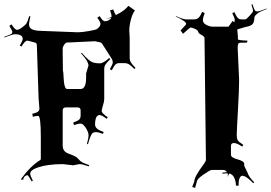

<svg xmlns="http://www.w3.org/2000/svg" viewBox="-42 -879 1300 921"><path d="M382.8 -565.9Q379.4 -580.1 373.3 -589.8Q367.2 -599.6 347.2 -623L350.1 -626Q386.2 -583 408.7 -578.1Q420.4 -575.2 437 -575.2Q453.6 -575.2 481.9 -601.1L486.8 -595.2Q468.3 -577.1 463.1 -568.4Q458 -559.6 458 -549.8V-402.8Q458 -392.6 451.9 -373.5Q445.8 -354.5 445.8 -345.7Q445.8 -336.9 475.1 -315.9L469.7 -309.1Q446.3 -327.1 436 -327.1Q414.1 -327.1 414.1 -280.8Q414.1 -259.3 455.1 -246.1L452.1 -236.8Q429.7 -245.1 419.2 -245.1Q408.7 -245.1 404.3 -242.2Q392.6 -235.4 379.9 -187L375 -189Q382.8 -216.8 382.8 -230.7Q382.8 -244.6 369.6 -265.4Q356.4 -286.1 344.5 -286.1Q332.5 -286.1 313 -278.8L309.1 -291Q332.5 -299.3 338.6 -306.2Q344.7 -313 344.7 -324.2V-349.1Q344.7 -363.8 330.1 -363.8H273.9Q258.8 -363.8 258.8 -349.1V-180.2Q258.8 -151.4 288.1 -141.6Q323.2 -129.4 332.8 -117.7Q342.3 -106 351.6 -100.8Q360.8 -95.7 385.7 -86.9L383.8 -81.1Q352.1 -91.8 339.8 -91.8L307.1 -85.9Q304.2 -85.9 301.8 -86.9L258.8 -91.8Q183.1 -91.8 132.8 -73.2Q103 -62 103 -45.9Q103 -36.1 115.7 -12.2L109.9 -8.8Q95.2 -36.1 88.9 -39.1Q69.8 -33.7 69.8 -17.1L57.1 -18.1Q105.5 -84.5 151.9 -111.8Q153.8 -115.7 153.8 -118.2V-223.1Q153.8 -323.2 141.1 -323.2Q132.8 -323.2 115.7 -318.8L112.8 -333Q134.3 -338.4 140.6 -343.8Q147 -349.1 147 -357.9L143.1 -408.2L134.8 -662.1Q134.8 -674.3 122.1 -675.8L94.7 -683.1Q92.8 -684.1 88.9 -684.1Q78.1 -684.1 61 -655.8L52.7 -661.1Q66.9 -682.6 66.9 -692.9Q66.9 -714.8 27.8 -714.8Q20.5 -714.8 -21 -699.2L-22 -702.1Q11.7 -714.4 14.4 -717.5Q17.1 -720.7 17.1 -726.1Q17.1 -731.4 2.9 -754.9L13.2 -762.2Q29.8 -735.8 40 -735.8Q48.3 -735.8 64.9 -748Q81.5 -760.3 86.2 -768.8Q90.8 -777.3 98.1 -801.8L104 -799.8Q97.2 -772.9 97.2 -762.7Q97.2 -752.4 102.5 -745.6Q107.9 -738.8 118.2 -735.8Q128.4 -732.9 137.2 -731.9Q146 -731 159.7 -730.7Q173.3 -730.5 179.2 -730L332 -724.1Q350.1 -724.1 385.3 -730.2Q420.4 -736.3 423.8 -740.2L432.1 -748Q439.9 -755.9 439.9 -764.6Q439.9 -773.4 424.8 -793.9L436 -801.8Q451.2 -776.9 461.4 -776.9Q471.7 -776.9 480.7 -782.5Q489.7 -788.1 492.2 -793.9L463.9 -787.1Q475.6 -790.5 493.2 -797.9Q493.2 -811.5 485.8 -829.1L501 -834Q507.8 -814 514.2 -807.1Q556.2 -827.1 573.7 -851.1L605 -829.1Q592.3 -811 585.2 -782.5Q578.1 -753.9 578.1 -731L580.1 -700.2V-599.1Q580.1 -589.4 585.2 -580.6Q590.3 -571.8 607.9 -553.2L603 -547.9Q585 -565.9 575.9 -571Q566.9 -576.2 557.1 -576.2H529.8Q519.5 -576.2 512.7 -570.3Q505.9 -564.5 494.1 -542L484.9 -546.9Q499 -571.8 499 -579.1Q499 -586.4 495.1 -595.2L446.8 -670.9Q443.4 -674.3 439 -675.8L413.1 -681.2L278.8 -674.8Q272.9 -674.8 265.9 -664.3Q258.8 -653.8 258.8 -648.9V-618.2Q259.8 -575.2 259.8 -539.1Q262.2 -536.1 262.7 -513.7Q265.1 -452.1 279.8 -452.1H344.7Q371.1 -452.1 371.1 -506.8V-526.9ZM463.9 -787.1Q458 -785.2 456.1 -785.2ZM1051.3 -41 1049.8 -47.9Q1047.4 -47.9 1024.9 -45.9V-50.8L1046.9 -53.2Q1039.6 -64 1027.8 -64H974.1Q966.3 -64 934.1 -41.7Q901.9 -19.5 901.9 -6.8L894 22L879.9 18.1L890.1 -8.8Q890.1 -30.8 931.6 -86.4Q945.8 -105 945.8 -112.8L939 -695.8Q939 -704.1 924.6 -711.4Q910.2 -718.8 908.4 -726.8Q906.7 -734.9 892.3 -741Q877.9 -747.1 871.1 -747.1Q869.6 -747.1 835.9 -716.8L824.2 -732.9Q851.1 -760.7 851.1 -764.2Q851.1 -776.9 801.3 -799.8L802.2 -801.8Q836.9 -786.1 850.1 -786.1H889.2Q901.4 -786.1 909.4 -792.5Q917.5 -798.8 927.2 -821.8L939.9 -816.9Q931.2 -793.9 931.2 -781.5Q931.2 -769 947 -760Q962.9 -751 981 -751H1054.2L1074.2 -778.8L1081.1 -772Q1084 -774.9 1084 -783.4Q1084 -792 1072.3 -815.9L1082 -820.8Q1093.3 -797.9 1099.6 -792Q1106 -786.1 1116.2 -786.1H1135.3Q1139.2 -786.1 1155.5 -803.5Q1171.9 -820.8 1171.9 -826.9Q1171.9 -833 1164.1 -856.9L1168.9 -858.9Q1176.8 -835.4 1180.4 -829.8Q1184.1 -824.2 1189 -824.2H1191.9Q1201.7 -824.2 1236.8 -837.9L1237.8 -835.9Q1205.6 -823.7 1194.8 -815.9L1182.1 -804.2Q1178.2 -799.8 1178 -790.5Q1177.7 -781.2 1174.8 -772.7Q1171.9 -764.2 1166 -760.3Q1156.7 -753.9 1147 -752.2Q1137.2 -750.5 1119.4 -744.9Q1101.6 -739.3 1096.2 -737.8L1099.1 -704.1V-690.9Q1099.1 -685.5 1145 -684.1L1143.1 -674.8Q1136.2 -674.3 1127.9 -674.3H1116.2Q1103.5 -674.3 1101.1 -668.9Q1098.1 -663.1 1098.1 -648.9L1105 -496.1Q1105 -447.8 1099.6 -354Q1094.2 -260.3 1093.8 -236.6Q1093.3 -212.9 1098.6 -205.6Q1104 -198.2 1125 -184.1L1120.1 -175.8Q1094.2 -192.9 1080.1 -192.9Q1065.9 -192.9 1065.9 -179.2V-136.2Q1065.9 -123 1097.9 -114.5Q1129.9 -106 1129.9 -91.8L1128.9 -87.9Q1128.9 -83.5 1136.2 -69.8Q1143.6 -56.2 1145 -51.8Q1150.9 -30.8 1177.2 -4.9L1172.9 0Q1143.1 -31.2 1126 -35.2H1125L1122.1 -36.1Q1102.1 -36.1 1102.1 12.2L1089.8 11.2Q1089.8 -7.8 1082 -25.4Q1074.2 -43 1058.1 -46.9L1047.9 -28.8Q1051.3 -36.6 1051.3 -41Z"/></svg>

Font: Eater Caps
Style: Regular
Weight: 400
Version: Version 001.002